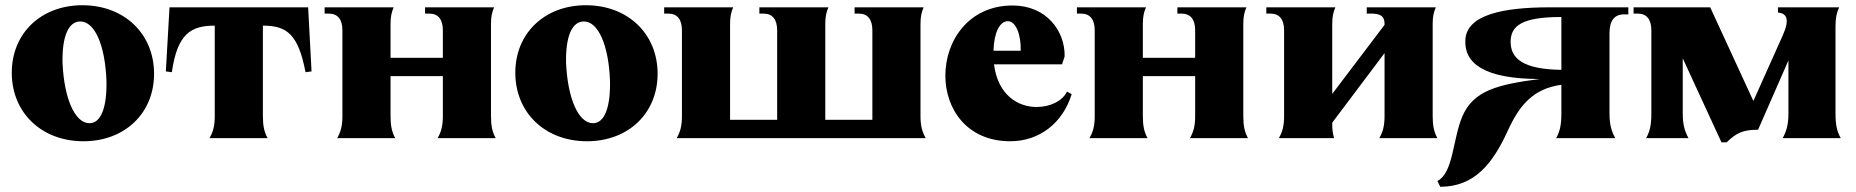

<svg xmlns="http://www.w3.org/2000/svg" viewBox="-20 -528 7097 734"><path d="M299 12C457 12 569 -95 569 -246C569 -399 455 -508 295 -508C137 -508 25 -401 25 -250C25 -97 139 12 299 12ZM322 -57C266 -57 225 -152 219 -288C217 -390 242 -445 286 -446C342 -447 382 -355 387 -219C389 -117 366 -57 322 -57Z M781 0H1003C990 -23 985 -48 985 -84V-430C1075 -430 1120 -399 1148 -252L1171 -255L1158 -500H628L614 -255L637 -252C658 -400 711 -430 801 -430V-84C801 -48 795 -24 781 0Z M1269 0H1491C1478 -23 1473 -48 1473 -84V-237H1673V-84C1673 -48 1667 -24 1653 0H1875C1862 -23 1857 -48 1857 -84V-437C1857 -464 1861 -482 1869 -500H1605V-476H1621C1655 -476 1673 -454 1673 -412V-307H1473V-437C1473 -464 1477 -482 1485 -500H1221V-476H1237C1271 -476 1289 -454 1289 -412V-84C1289 -48 1283 -24 1269 0Z M2224 12C2382 12 2494 -95 2494 -246C2494 -399 2380 -508 2220 -508C2062 -508 1950 -401 1950 -250C1950 -97 2064 12 2224 12ZM2247 -57C2191 -57 2150 -152 2144 -288C2142 -390 2167 -445 2211 -446C2267 -447 2307 -355 2312 -219C2314 -117 2291 -57 2247 -57Z M2567 0H3519C3505 -24 3499 -48 3499 -84V-437C3499 -464 3503 -482 3511 -500H3247V-476H3263C3297 -476 3315 -454 3315 -412V-70H3135V-437C3135 -464 3139 -482 3147 -500H2883V-476H2899C2933 -476 2951 -454 2951 -412V-70H2771V-437C2771 -464 2775 -482 2783 -500H2519V-476H2535C2569 -476 2587 -454 2587 -412V-84C2587 -48 2581 -24 2567 0Z M3842 12C3954 12 4043 -58 4077 -168L4059 -178C4042 -142 3995 -119 3943 -119C3872 -119 3795 -164 3780 -282H4040L4050 -312C4052 -409 3981 -507 3851 -507C3683 -507 3594 -372 3594 -239C3594 -112 3676 12 3842 12ZM3778 -334C3780 -404 3802 -447 3833 -447C3865 -447 3884 -391 3882 -334Z M4145 0H4367C4354 -23 4349 -48 4349 -84V-237H4549V-84C4549 -48 4543 -24 4529 0H4751C4738 -23 4733 -48 4733 -84V-437C4733 -464 4737 -482 4745 -500H4481V-476H4497C4531 -476 4549 -454 4549 -412V-307H4349V-437C4349 -464 4353 -482 4361 -500H4097V-476H4113C4147 -476 4165 -454 4165 -412V-84C4165 -48 4159 -24 4145 0Z M4869 0H5080C5074 -23 5073 -34 5073 -55V-59L5273 -325V-84C5273 -48 5267 -24 5253 0H5475C5462 -23 5457 -48 5457 -84V-437C5457 -464 5461 -482 5469 -500H5205V-476H5221C5255 -476 5273 -468 5273 -437V-433L5073 -169V-437C5073 -464 5077 -482 5085 -500H4821V-476H4837C4871 -476 4889 -454 4889 -412V-84C4889 -48 4883 -24 4869 0Z M6133 -94V-402C6133 -449 6152 -473 6188 -473H6205V-500H5903C5728 -500 5588 -472 5582 -377C5576 -286 5654 -226 5867 -226C5703 -205 5612 -181 5570 -82C5533 7 5536 133 5475 164L5486 186C5616 186 5686 99 5744 -28C5790 -129 5843 -189 5949 -204V-94C5949 -53 5944 -26 5929 0H6155C6140 -27 6133 -53 6133 -94ZM5755 -368C5755 -430 5799 -463 5949 -463V-261C5803 -263 5755 -304 5755 -368Z M6581 16C6618 -20 6643 -32 6701 -32L6817 -297V-94C6817 -53 6810 -27 6795 0H7017C7002 -26 6997 -53 6997 -94V-427C6997 -459 7001 -479 7011 -500H6777V-480C6811 -477 6823 -454 6795 -392L6683 -142L6518 -500H6225V-476H6241C6275 -476 6293 -454 6293 -412V-94C6293 -53 6288 -26 6273 0H6435C6420 -27 6413 -53 6413 -94V-305L6561 16Z"/></svg>

Font: Sinistre Bold
Style: Regular
Weight: 900
Designer: Jules Durand
Foundry: Collletttivo
Version: Version 69.420;Glyphs 3.2 (3217)